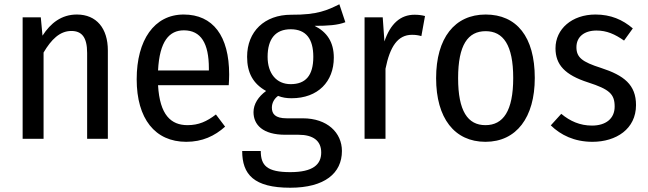

<svg xmlns="http://www.w3.org/2000/svg" viewBox="-20 -650 3034 899"><path d="M340 -582C268 -582 217 -542 179 -483L171 -569H86V0H184V-404C220 -465 260 -505 314 -505C362 -505 388 -477 388 -402V0H485V-414C485 -517 432 -582 340 -582Z M1053 -301C1053 -482 977 -582 840 -582C702 -582 620 -462 620 -279C620 -94 706 14 852 14C927 14 985 -13 1034 -57L991 -114C948 -81 910 -64 858 -64C781 -64 728 -111 720 -251H1051C1052 -265 1053 -283 1053 -301ZM958 -320H720C727 -458 773 -508 841 -508C921 -508 958 -447 958 -330Z M1569 -630C1514 -603 1468 -580 1343 -581C1219 -581 1137 -503 1137 -384C1137 -309 1165 -258 1226 -224C1190 -198 1167 -163 1167 -125C1167 -66 1210 -19 1316 -19H1378C1446 -19 1484 9 1484 64C1484 120 1446 156 1339 156C1230 156 1201 125 1201 57H1114C1114 167 1169 229 1339 229C1500 229 1581 161 1581 57C1581 -29 1512 -96 1398 -96H1323C1268 -96 1253 -117 1253 -146C1253 -168 1264 -188 1282 -201C1302 -193 1322 -190 1345 -190C1469 -190 1543 -268 1543 -380C1543 -453 1511 -500 1453 -529C1514 -529 1561 -532 1597 -546ZM1341 -513C1413 -513 1447 -468 1447 -384C1447 -295 1410 -256 1341 -256C1275 -256 1233 -305 1233 -384C1233 -468 1270 -513 1341 -513Z M1921 -581C1855 -581 1808 -539 1780 -456L1772 -569H1687V0H1785V-328C1806 -433 1843 -487 1909 -487C1926 -487 1939 -485 1953 -481L1970 -575C1955 -579 1939 -581 1921 -581Z M2254 -582C2109 -582 2022 -472 2022 -284C2022 -97 2108 14 2253 14C2398 14 2484 -100 2484 -285C2484 -478 2399 -582 2254 -582ZM2254 -504C2336 -504 2383 -440 2383 -285C2383 -130 2336 -64 2253 -64C2170 -64 2125 -130 2125 -284C2125 -440 2171 -504 2254 -504Z M2768 -582C2658 -582 2581 -514 2581 -424C2581 -347 2625 -299 2734 -264C2833 -232 2858 -210 2858 -151C2858 -94 2816 -62 2752 -62C2695 -62 2649 -83 2608 -117L2559 -63C2605 -18 2669 14 2754 14C2865 14 2958 -46 2958 -158C2958 -253 2902 -297 2794 -332C2706 -360 2679 -381 2679 -429C2679 -477 2715 -507 2773 -507C2821 -507 2859 -490 2902 -460L2943 -517C2895 -558 2840 -582 2768 -582Z"/></svg>

Font: Glow Sans SC Condensed Medium
Style: Regular
Weight: 600
Width: 3
Designer: Ryoko NISHIZUKA (kana, bopomofo & ideographs); Paul D. Hunt (Latin, Greek & Cyrillic); Sandoll Communications, Soo-young
Version: Version 0.93